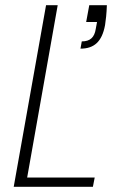

<svg xmlns="http://www.w3.org/2000/svg" viewBox="-20 -722 453 742"><path d="M339 0 346 -36H85L203 -702H158L33 0ZM291 -534C343 -534 374 -560 386 -625C389 -644 392 -670 393 -702H325L313 -637H355L350 -610C345 -578 329 -562 296 -562Z"/></svg>

Font: Momo Neue ExtLt
Style: Italic
Weight: 200
Italic angle: -10°
Designer: Ninad Kale (Devanagari), Jonny Pinhorn (Latin)
Foundry: Indian Type Foundry
Version: 4.004